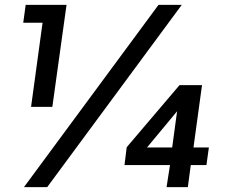

<svg xmlns="http://www.w3.org/2000/svg" viewBox="-20 -765 919 785"><path d="M107 -328H194L252 -745H85L75 -672H154ZM78 0H173L723 -745H628ZM489 -90H675L661 0H748L760 -90H824L834 -162H771L806 -417H714L498 -163ZM581 -162 704 -310 684 -162Z"/></svg>

Font: Mluvka SemiBold
Style: Italic
Weight: 600
Italic angle: -8°
Designer: Modified by Jiří Krblich, Original typeface by Gumpita Rahayu
Foundry: Gumpita Rahayu & Jiří Krblich
Version: Version 2.000;Glyphs 3.1.1 (3134)